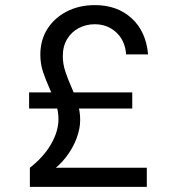

<svg xmlns="http://www.w3.org/2000/svg" viewBox="-20 -732 690 752"><path d="M97 0V-75Q151 -117 180 -167.5Q209 -218 209 -265Q209 -298 198 -327.5Q187 -357 173.5 -387Q160 -417 149 -449Q138 -481 138 -518Q138 -575 165.5 -618.5Q193 -662 241.5 -687Q290 -712 352 -712Q439 -712 495.5 -660.5Q552 -609 560 -519H474Q470 -573 435.5 -605Q401 -637 351 -637Q317 -637 288.5 -622Q260 -607 243 -579Q226 -551 226 -512Q226 -481 236.5 -450Q247 -419 260.5 -389Q274 -359 284 -327.5Q294 -296 294 -262Q294 -227 279.5 -189Q265 -151 238.5 -116.5Q212 -82 175 -57L155 -75H555V0ZM94 -307V-370H498V-307Z"/></svg>

Font: Azeret Mono Light
Style: Regular
Weight: 300
Designer: Martin Vácha
Foundry: Displaay
Version: Version 1.002